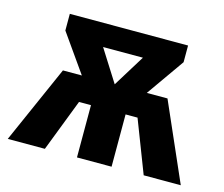

<svg xmlns="http://www.w3.org/2000/svg" viewBox="-81 -638 870 745"><g transform="rotate(15 354.0 -265.5)"><path d="M564 -312 701 0H552L471 -210H423V0H284V-210H236L155 0H6L144 -312H220L113 -464V-531H588V-464L481 -312ZM271 -440 352 -312 431 -440Z"/></g></svg>

Font: Fira Sans
Style: Bold
Weight: 700
Designer: bBox Type GmbH & Carrois Corporate GbR & Edenspiekermann AG
Foundry: bBox Type GmbH & Carrois Corporate GbR & Edenspiekermann AG
Version: Version 4.301;PS 004.301;hotconv 1.0.88;makeotf.lib2.5.64775